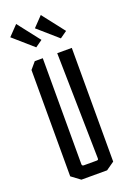

<svg xmlns="http://www.w3.org/2000/svg" viewBox="-149 -825 595 879"><g transform="rotate(-20 149.0 -386.0)"><path d="M45 -32V-550L73 -583H112V-67Q112 -58 121 -58H183Q189 -58 190.5 -60Q192 -62 192 -67L182 -582H253V-28L213 0H88ZM5 -724 51 -772 135 -664 101 -640ZM125 -724 171 -772 255 -664 221 -640Z"/></g></svg>

Font: Bahianita
Style: Regular
Weight: 400
Designer: Pablo Cosgaya & Dani Raskovsky
Foundry: Pablo Cosgaya & Dani Raskovsky
Version: Version 1.008